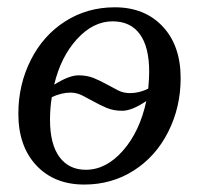

<svg xmlns="http://www.w3.org/2000/svg" viewBox="-20 -491 540 521"><path d="M115.7 -166Q115.7 -99.6 141.4 -64.9Q167 -30.3 212.9 -30.3Q268.1 -30.3 313.7 -82.3Q359.4 -134.3 377 -216.8Q337.9 -190.4 311.5 -190.4Q288.1 -190.4 269.5 -198.2Q251 -206.1 234.9 -215.1Q218.8 -224.1 203.4 -231.9Q188 -239.7 171.4 -239.7Q147.5 -239.7 120.6 -227.5Q115.7 -198.2 115.7 -166ZM127 -261.2Q167.5 -286.6 192.9 -286.6Q216.3 -286.6 234.6 -279.1Q252.9 -271.5 269 -262.5Q285.2 -253.4 300.3 -245.8Q315.4 -238.3 332.5 -238.3Q357.9 -238.3 382.3 -250.5Q384.8 -278.8 384.8 -295.9Q384.8 -363.8 359.4 -398.4Q334 -433.1 285.6 -433.1Q232.9 -433.1 189 -385Q145 -336.9 127 -261.2ZM208.5 9.8Q127.4 9.8 78.6 -42.2Q29.8 -94.2 29.8 -182.6Q29.8 -261.2 63.5 -328.1Q97.2 -395 157 -433.1Q216.8 -471.2 291.5 -471.2Q372.6 -471.2 421.4 -419.2Q470.2 -367.2 470.2 -278.8Q470.2 -200.2 436.5 -133.3Q402.8 -66.4 343 -28.3Q283.2 9.8 208.5 9.8Z"/></svg>

Font: Liberation Serif
Style: Italic
Weight: 400
Italic angle: -16.333°
Designer: Steve Matteson
Foundry: Ascender Corporation
Version: Version 2.1.5